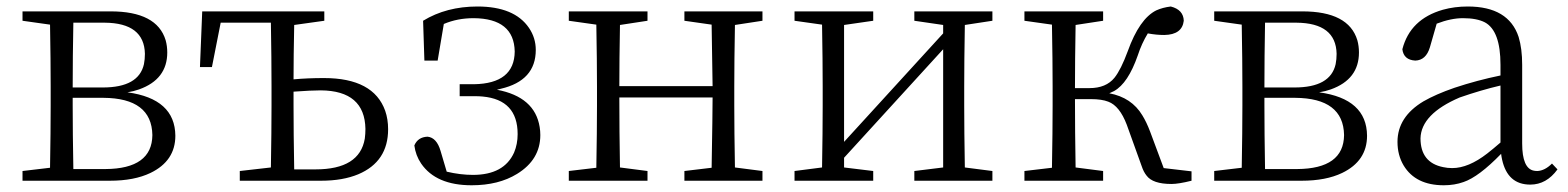

<svg xmlns="http://www.w3.org/2000/svg" viewBox="-20 -545 4729 579"><path d="M201.2 -35.2H297.9Q438.5 -36.1 439.5 -137.7Q437.5 -249 292 -250H199.2V-226.6Q199.2 -144.5 201.2 -35.2ZM295.9 -476.6H201.2Q199.2 -373 199.2 -281.2H290Q398.4 -281.2 414.1 -351.6Q417 -366.2 417 -382.8Q415 -475.6 295.9 -476.6ZM47.9 -510.7H313.5Q453.1 -510.7 479.5 -423.8Q484.4 -406.2 484.4 -386.7Q484.4 -305.7 399.4 -275.4Q382.8 -269.5 364.3 -266.6Q507.8 -247.1 508.8 -135.7Q508.8 -59.6 433.6 -23.4Q384.8 0 311.5 0H47.9V-29.3L130.9 -39.1Q132.8 -150.4 132.8 -226.6V-284.2Q132.8 -361.3 130.9 -470.7L47.9 -482.4Z M867.2 -34.2H931.6Q1064.5 -34.2 1080.1 -127Q1082 -141.6 1082 -156.2Q1080.1 -271.5 947.3 -272.5Q918.9 -272.5 865.2 -268.6V-226.6Q865.2 -143.6 867.2 -34.2ZM958 -482.4 867.2 -469.7Q865.2 -374 865.2 -305.7Q907.2 -309.6 957 -309.6Q1106.4 -309.6 1141.6 -210.9Q1150.4 -185.5 1150.4 -155.3Q1150.4 -57.6 1060.5 -19.5Q1013.7 0 948.2 0H703.1V-29.3L796.9 -40Q798.8 -149.4 798.8 -226.6V-284.2Q798.8 -367.2 796.9 -476.6H645.5L619.1 -342.8H583L589.8 -510.7H958Z M1259.8 -362.3 1255.9 -482.4Q1326.2 -525.4 1419.9 -525.4Q1531.2 -525.4 1575.2 -460.9Q1595.7 -430.7 1595.7 -394.5Q1595.7 -301.8 1490.2 -277.3Q1484.4 -275.4 1478.5 -274.4Q1592.8 -252.9 1607.4 -162.1Q1609.4 -150.4 1609.4 -137.7Q1609.4 -63.5 1539.1 -20.5Q1483.4 13.7 1402.3 13.7Q1294.9 13.7 1250 -51.8Q1233.4 -76.2 1229.5 -106.4Q1240.2 -131.8 1269.5 -132.8Q1296.9 -129.9 1308.6 -89.8L1327.1 -27.3Q1368.2 -17.6 1406.2 -17.6Q1500 -17.6 1530.3 -85Q1541 -110.4 1541 -140.6Q1541 -244.1 1435.5 -253.9Q1424.8 -254.9 1415 -254.9H1366.2V-291H1409.2Q1531.2 -293 1532.2 -389.6Q1530.3 -489.3 1408.2 -490.2Q1359.4 -490.2 1318.4 -472.7L1299.8 -362.3Z M2279.3 -482.4 2196.3 -469.7Q2194.3 -360.4 2194.3 -284.2V-226.6Q2194.3 -149.4 2196.3 -40L2279.3 -29.3V0H2043.9V-29.3L2126 -39.1Q2128.9 -206.1 2128.9 -251H1847.7Q1847.7 -149.4 1849.6 -40L1932.6 -29.3V0H1695.3V-29.3L1778.3 -39.1Q1780.3 -150.4 1780.3 -226.6V-284.2Q1780.3 -361.3 1778.3 -470.7L1695.3 -482.4V-510.7H1932.6V-482.4L1849.6 -469.7Q1847.7 -364.3 1847.7 -285.2H2128.9Q2128.9 -311.5 2126 -470.7L2043.9 -482.4V-510.7H2279.3Z M2972.7 -482.4 2889.6 -469.7Q2887.7 -360.4 2887.7 -284.2V-226.6Q2887.7 -149.4 2889.6 -40L2972.7 -29.3V0H2737.3V-29.3L2824.2 -40V-396.5L2525.4 -69.3V-40L2613.3 -29.3V0H2376V-29.3L2459 -40Q2460.9 -149.4 2460.9 -226.6V-284.2Q2460.9 -361.3 2459 -470.7L2376 -482.4V-510.7H2613.3V-482.4L2525.4 -469.7V-117.2L2824.2 -444.3V-469.7L2737.3 -482.4V-510.7H2972.7Z M3489.3 -38.1 3573.2 -28.3V0Q3534.2 9.8 3512.7 9.8Q3456.1 9.8 3437.5 -15.6Q3428.7 -26.4 3422.9 -43.9L3377.9 -168.9Q3356.4 -225.6 3322.3 -238.3Q3302.7 -246.1 3269.5 -246.1H3221.7Q3221.7 -149.4 3223.6 -40L3306.6 -29.3V0H3069.3V-29.3L3152.3 -39.1Q3154.3 -150.4 3154.3 -226.6V-284.2Q3154.3 -361.3 3152.3 -470.7L3069.3 -482.4V-510.7H3306.6V-482.4L3223.6 -469.7Q3221.7 -362.3 3221.7 -279.3H3265.6Q3315.4 -279.3 3340.8 -310.5Q3360.4 -335 3380.9 -390.6Q3416 -488.3 3466.8 -513.7Q3486.3 -522.5 3510.7 -525.4Q3548.8 -515.6 3549.8 -482.4Q3544.9 -440.4 3491.2 -439.5Q3466.8 -439.5 3441.4 -444.3Q3422.9 -414.1 3411.1 -377.9Q3381.8 -293.9 3339.8 -270.5Q3332 -266.6 3325.2 -263.7Q3392.6 -251 3424.8 -197.3Q3437.5 -176.8 3448.2 -148.4Z M3794.9 -35.2H3891.6Q4032.2 -36.1 4033.2 -137.7Q4031.2 -249 3885.7 -250H3793V-226.6Q3793 -144.5 3794.9 -35.2ZM3889.6 -476.6H3794.9Q3793 -373 3793 -281.2H3883.8Q3992.2 -281.2 4007.8 -351.6Q4010.7 -366.2 4010.7 -382.8Q4008.8 -475.6 3889.6 -476.6ZM3641.6 -510.7H3907.2Q4046.9 -510.7 4073.2 -423.8Q4078.1 -406.2 4078.1 -386.7Q4078.1 -305.7 3993.2 -275.4Q3976.6 -269.5 3958 -266.6Q4101.6 -247.1 4102.5 -135.7Q4102.5 -59.6 4027.3 -23.4Q3978.5 0 3905.3 0H3641.6V-29.3L3724.6 -39.1Q3726.6 -150.4 3726.6 -226.6V-284.2Q3726.6 -361.3 3724.6 -470.7L3641.6 -482.4Z M4504.9 -115.2V-287.1Q4446.3 -273.4 4381.8 -251Q4265.6 -201.2 4263.7 -127.9Q4263.7 -54.7 4332 -41Q4344.7 -38.1 4359.4 -38.1Q4408.2 -38.1 4464.8 -82Q4482.4 -95.7 4504.9 -115.2ZM4660.2 -51.8 4676.8 -34.2Q4643.6 11.7 4594.7 11.7Q4526.4 11.7 4509.8 -63.5Q4507.8 -72.3 4506.8 -81.1Q4439.5 -11.7 4393.6 3.9Q4366.2 13.7 4334 13.7Q4249 13.7 4212.9 -45.9Q4194.3 -77.1 4194.3 -117.2Q4194.3 -192.4 4272.5 -239.3Q4309.6 -260.7 4366.2 -280.3Q4433.6 -302.7 4504.9 -317.4V-349.6Q4504.9 -452.1 4458 -477.5Q4433.6 -490.2 4391.6 -490.2Q4355.5 -490.2 4312.5 -473.6L4292 -402.3Q4280.3 -363.3 4248 -362.3Q4212.9 -364.3 4209 -396.5Q4232.4 -487.3 4331.1 -515.6Q4366.2 -525.4 4406.2 -525.4Q4529.3 -525.4 4559.6 -433.6Q4570.3 -398.4 4570.3 -349.6V-112.3Q4570.3 -37.1 4605.5 -30.3Q4610.4 -29.3 4616.2 -29.3Q4638.7 -30.3 4660.2 -51.8Z"/></svg>

Font: GenYoMin JP Light
Style: Regular
Weight: 300
Version: Version 1.001;PS 1;hotconv 16.6.51;makeotf.lib2.5.65220 DEVE